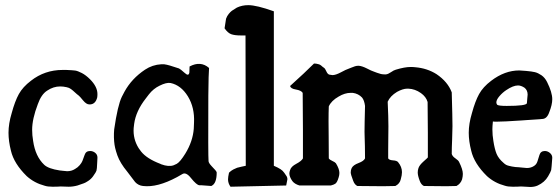

<svg xmlns="http://www.w3.org/2000/svg" viewBox="-20 -744 2220 761"><path d="M336.9 -330.1Q336.9 -330.1 334 -330.1Q322.3 -330.1 309.1 -346.2Q295.9 -362.3 292 -365.2Q285.2 -370.1 276.9 -377.9Q268.6 -385.7 261.2 -391.1Q253.9 -396.5 244.1 -398.4Q230.5 -401.4 218.8 -401.4Q191.4 -401.4 167 -384.8Q143.6 -370.1 129.9 -331.1Q107.4 -272.5 107.4 -229.5Q107.4 -208 111.3 -185.5Q120.1 -124 155.3 -90.8Q171.9 -75.2 216.8 -68.4Q219.7 -68.4 230.5 -66.9Q241.2 -65.4 246.1 -65.4Q263.7 -65.4 277.3 -74.2Q288.1 -80.1 295.9 -89.4Q303.7 -98.6 306.6 -106Q309.6 -113.3 315.4 -129.9Q320.3 -145.5 336.9 -145.5Q348.6 -145.5 357.4 -138.2Q366.2 -130.9 366.2 -120.1V-118.2Q366.2 -110.4 365.2 -98.6Q364.3 -73.2 362.3 -67.4Q360.4 -61.5 350.6 -47.9Q349.6 -45.9 348.6 -44.9Q340.8 -34.2 329.6 -26.9Q318.4 -19.5 312.5 -17.6Q306.6 -15.6 287.1 -8.8Q269.5 -3.9 252 -3.9Q247.1 -3.9 236.8 -4.4Q226.6 -4.9 220.7 -4.9Q208 -3.9 188.5 -3.9Q168.9 -3.9 157.2 -7.8Q116.2 -18.6 85.9 -45.9Q35.2 -95.7 23.4 -146.5Q13.7 -184.6 13.7 -217.8Q13.7 -253.9 26.4 -295.9Q39.1 -342.8 54.7 -371.1Q70.3 -399.4 102.5 -423.8Q157.2 -466.8 228.5 -466.8H242.2Q267.6 -465.8 277.8 -464.4Q288.1 -462.9 304.2 -454.6Q320.3 -446.3 336.9 -429.7Q366.2 -400.4 366.2 -371.1Q366.2 -362.3 365.2 -357.4Q358.4 -331.1 336.9 -330.1Z M656.2 -415Q697.3 -406.2 724.6 -362.3Q752 -317.4 749 -257.8L748 -233.4Q744.1 -183.6 714.8 -135.7Q694.3 -102.5 680.7 -94.7L668 -88.9Q648.4 -82 619.1 -92.8L615.2 -94.7Q561.5 -115.2 539.1 -143.6Q534.2 -149.4 529.3 -157.2Q506.8 -193.4 509.8 -236.3Q510.7 -244.1 511.7 -252.9Q518.6 -303.7 557.6 -353.5Q562.5 -360.4 570.3 -370.1Q587.9 -392.6 612.3 -404.3Q639.6 -418 656.2 -415ZM731.4 -480.5Q731.4 -480.5 730.5 -456.1Q727.5 -440.4 711.9 -455.1Q694.3 -470.7 689.5 -472.7Q641.6 -488.3 641.6 -487.3Q630.9 -490.2 619.1 -489.3Q584 -487.3 554.7 -467.8Q502 -432.6 473.6 -380.9L462.9 -360.4Q446.3 -326.2 432.6 -231.4Q431.6 -224.6 431.6 -215.8Q430.7 -181.6 436.5 -157.2Q439.5 -144.5 445.3 -127.9Q456.1 -97.7 484.4 -63.5L515.6 -22.5Q528.3 -8.8 546.9 -6.8Q603.5 0 681.6 -42Q694.3 -48.8 702.1 -53.7Q716.8 -63.5 736.3 -39.1Q759.8 -9.8 770.5 -9.8Q773.4 -9.8 777.3 -9.8L817.4 -6.8L819.3 -7.8Q838.9 -17.6 838.9 -60.5Q838.9 -65.4 818.4 -85.9Q806.6 -98.6 806.6 -105.5Q804.7 -125 805.7 -364.3Q806.6 -455.1 808.6 -474.6Q775.4 -503.9 731.4 -480.5Z M1065.4 -699.2V-86.9Q1066.4 -86.9 1080.1 -80.1Q1093.8 -73.2 1100.1 -66.9Q1106.4 -60.5 1114.3 -47.9Q1119.1 -42 1119.1 -33.2Q1119.1 -31.2 1114.3 -8.8L893.6 -3.9Q883.8 -17.6 883.8 -33.2Q883.8 -42 887.7 -59.6Q895.5 -67.4 904.8 -72.3Q914.1 -77.1 919.9 -79.1Q925.8 -81.1 938 -83.5Q950.2 -85.9 954.1 -86.9L953.1 -603.5H940.4H934.6Q910.2 -603.5 896.5 -608.4Q882.8 -613.3 870.1 -631.8L876 -669.9Q879.9 -680.7 886.7 -689Q893.6 -697.3 898.9 -701.2Q904.3 -705.1 918.9 -713.9Q939.5 -723.6 963.9 -723.6Q997.1 -723.6 1065.4 -699.2Z M1799.8 -101.6Q1814.5 -72.3 1814.5 -54.7Q1814.5 -44.9 1811.5 -33.2Q1805.7 -15.6 1789.1 -6.8Q1766.6 -5.9 1749 -5.9Q1719.7 -5.9 1660.2 -6.8Q1649.4 -11.7 1643.6 -27.3Q1635.7 -47.9 1635.7 -60.5Q1635.7 -69.3 1638.7 -78.1Q1642.6 -89.8 1659.2 -104.5Q1675.8 -119.1 1675.8 -120.1V-217.8Q1675.8 -275.4 1674.8 -339.8Q1668.9 -360.4 1648.4 -375Q1625 -391.6 1598.6 -392.6Q1598.6 -392.6 1593.8 -392.6Q1577.1 -392.6 1553.7 -379.9Q1526.4 -363.3 1516.6 -340.8Q1519.5 -280.3 1519.5 -243.2Q1519.5 -224.6 1519 -193.8Q1518.6 -163.1 1518.6 -147.5V-116.2Q1522.5 -109.4 1537.6 -108.4Q1552.7 -107.4 1557.6 -101.6Q1573.2 -83 1573.2 -61.5Q1573.2 -49.8 1568.4 -33.2Q1564.5 -15.6 1546.9 -6.8Q1524.4 -5.9 1498 -5.9Q1455.1 -5.9 1396.5 -6.8Q1385.7 -11.7 1379.9 -27.3Q1370.1 -52.7 1370.1 -60.5Q1370.1 -70.3 1374 -78.1Q1379.9 -89.8 1400.9 -97.7Q1421.9 -105.5 1426.8 -116.2Q1426.8 -140.6 1426.3 -164.6Q1425.8 -188.5 1425.3 -201.2Q1424.8 -213.9 1424.8 -221.7Q1424.8 -234.4 1425.3 -261.2Q1425.8 -288.1 1426.8 -324.2Q1423.8 -346.7 1415 -357.4Q1400.4 -373 1377.9 -376H1370.1Q1346.7 -376 1322.3 -361.3Q1293 -344.7 1283.2 -322.3Q1282.2 -299.8 1282.2 -262.7Q1282.2 -248 1282.7 -202.1Q1283.2 -156.2 1283.2 -116.2Q1287.1 -110.4 1297.4 -106Q1307.6 -101.6 1311.5 -96.7Q1325.2 -74.2 1325.2 -58.6Q1325.2 -49.8 1322.3 -41Q1316.4 -20.5 1308.6 -15.6Q1302.7 -11.7 1291 -8.8H1238.3H1167Q1147.5 -14.6 1138.7 -26.4Q1127 -43 1127 -56.6Q1127 -62.5 1129.9 -70.3Q1133.8 -84 1154.3 -94.7Q1174.8 -105.5 1180.7 -116.2V-164.1V-227.5Q1180.7 -297.9 1179.7 -376Q1173.8 -385.7 1152.8 -389.2Q1131.8 -392.6 1129.9 -403.3Q1189.5 -457 1224.6 -492.2Q1229.5 -492.2 1232.9 -491.7Q1236.3 -491.2 1239.7 -490.2Q1243.2 -489.3 1245.1 -488.8Q1247.1 -488.3 1250 -486.3Q1252.9 -484.4 1253.9 -483.4Q1254.9 -482.4 1258.3 -479.5Q1261.7 -476.6 1263.7 -475.6Q1268.6 -472.7 1273.4 -461.4Q1278.3 -450.2 1285.2 -448.2Q1294.9 -446.3 1297.9 -446.3Q1310.5 -446.3 1331.5 -457.5Q1352.5 -468.8 1359.4 -470.7Q1365.2 -472.7 1373 -476.1Q1380.9 -479.5 1387.2 -481.4Q1393.6 -483.4 1401.4 -483.4Q1415 -482.4 1434.1 -472.7Q1453.1 -462.9 1460 -460.9Q1464.8 -459 1474.1 -455.6Q1483.4 -452.1 1489.7 -450.7Q1496.1 -449.2 1503.9 -449.2H1509.8Q1518.6 -450.2 1529.8 -458Q1541 -465.8 1548.8 -467.8Q1584 -478.5 1607.4 -478.5Q1619.1 -478.5 1626 -477.5Q1672.9 -473.6 1710 -450.2Q1754.9 -419.9 1770.5 -377.9Q1773.4 -275.4 1773.4 -244.1Q1773.4 -222.7 1772 -190.4Q1770.5 -158.2 1770.5 -133.8Q1773.4 -124 1785.2 -116.2Q1796.9 -108.4 1799.8 -101.6Z M1933.6 -262.7Q1931.6 -243.2 1931.6 -231.4Q1931.6 -208 1935.5 -185.5Q1940.4 -153.3 1948.2 -134.3Q1956.1 -115.2 1975.6 -98.6Q1980.5 -93.8 1985.8 -90.8Q1991.2 -87.9 1998.5 -86.4Q2005.9 -85 2009.3 -84Q2012.7 -83 2022.5 -82Q2032.2 -81.1 2036.1 -81.1Q2040 -81.1 2051.3 -79.6Q2062.5 -78.1 2068.4 -78.1Q2085 -78.1 2097.7 -86.9Q2104.5 -91.8 2107.4 -97.7Q2110.4 -103.5 2113.3 -114.3Q2116.2 -125 2118.2 -129.9Q2123 -145.5 2139.6 -145.5Q2150.4 -145.5 2159.7 -137.7Q2168.9 -129.9 2168.9 -119.1V-118.2Q2166 -76.2 2164.6 -69.8Q2163.1 -63.5 2152.3 -44.9Q2138.7 -21.5 2111.3 -8.8Q2098.6 -2.9 2081.1 -2.9Q2076.2 -2.9 2064 -3.9Q2051.8 -4.9 2044.9 -4.9Q2032.2 -3.9 2012.7 -3.9Q1993.2 -3.9 1981.4 -7.8Q1940.4 -18.6 1910.2 -45.9Q1859.4 -95.7 1847.7 -146.5Q1837.9 -184.6 1837.9 -217.8Q1837.9 -253.9 1850.6 -295.9Q1863.3 -342.8 1878.9 -371.1Q1894.5 -399.4 1926.8 -423.8Q1980.5 -464.8 2038.1 -464.8Q2045.9 -464.8 2065.4 -462.9Q2087.9 -460.9 2100.1 -458Q2112.3 -455.1 2126 -445.8Q2139.6 -436.5 2148.4 -418.9Q2168.9 -377.9 2168.9 -350.6Q2168.9 -329.1 2157.2 -299.8Q2148.4 -273.4 2129.9 -272.5Q2119.1 -271.5 2047.4 -266.6Q1975.6 -261.7 1947.3 -261.7Q1934.6 -261.7 1933.6 -262.7ZM1950.2 -329.1Q1955.1 -324.2 1988.3 -324.2Q2066.4 -324.2 2068.4 -335Q2068.4 -340.8 2069.8 -352.5Q2071.3 -364.3 2071.3 -369.1Q2071.3 -386.7 2058.6 -396.5Q2044.9 -405.3 2033.2 -405.3Q2013.7 -405.3 1986.3 -386.7Q1971.7 -377 1959.5 -362.8Q1947.3 -348.6 1947.3 -337.9Q1947.3 -334 1950.2 -329.1Z"/></svg>

Font: LPEducational
Style: Medium
Weight: 500
Designer: Based on Essays1743, by John Stracke, which says:

Based on the typeface in a 1743 English translation of the essays of 
Version: Version 001.204